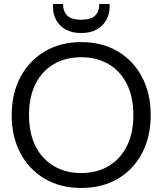

<svg xmlns="http://www.w3.org/2000/svg" viewBox="-20 -921 806 953"><path d="M383 12Q280 12 202.5 -33.5Q125 -79 81.5 -160.5Q38 -242 38 -350Q38 -457 81.5 -538.5Q125 -620 202.5 -666Q280 -712 383 -712Q487 -712 564.5 -666Q642 -620 685 -538.5Q728 -457 728 -350Q728 -242 685 -160.5Q642 -79 564.5 -33.5Q487 12 383 12ZM383 -62Q460 -62 518.5 -96.5Q577 -131 609.5 -195.5Q642 -260 642 -350Q642 -440 609.5 -504.5Q577 -569 518.5 -603Q460 -637 383 -637Q306 -637 247.5 -603Q189 -569 156.5 -504.5Q124 -440 124 -350Q124 -260 156.5 -195.5Q189 -131 247.5 -96.5Q306 -62 383 -62ZM383 -757Q337 -757 306 -774.5Q275 -792 259 -821.5Q243 -851 243 -887V-901H293Q293 -864 314 -843.5Q335 -823 383 -823Q431 -823 452 -843.5Q473 -864 473 -901H524V-887Q524 -851 507.5 -821.5Q491 -792 460 -774.5Q429 -757 383 -757Z"/></svg>

Font: DM Sans 36pt
Style: Regular
Weight: 400
Designer: Colophon Foundry, Jonny Pinhorn
Foundry: Colophon Foundry
Version: Version 4.004;gftools[0.9.30]